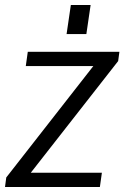

<svg xmlns="http://www.w3.org/2000/svg" viewBox="-29 -747 497 767"><path d="M-4 -38 368 -514 374 -483H74L82 -540H448L443 -503L69 -25L64 -57H378L370 0H-9ZM333 -727 316 -611H237L254 -727Z"/></svg>

Font: Pathway Extreme SemiCondensed Light
Style: Italic
Weight: 300
Width: 4
Italic angle: -8°
Version: Version 1.001;gftools[0.9.26]